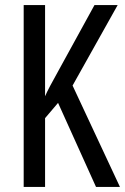

<svg xmlns="http://www.w3.org/2000/svg" viewBox="-20 -734 491 754"><path d="M451 0 265 -398 442 -714H351L211 -459C183 -409 165 -375 157 -356V-714H73V0H157V-270L208 -330L357 0Z"/></svg>

Font: Noto Sans Ethiopic ExtCond
Style: Regular
Weight: 400
Width: 2
Designer: Monotype Design Team
Foundry: Monotype Imaging Inc.
Version: Version 2.102